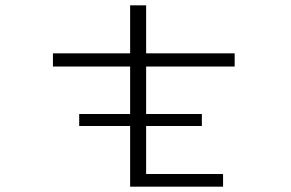

<svg xmlns="http://www.w3.org/2000/svg" viewBox="-20 -700 1090 720"><path d="M277 -272.5H468V-450.5H178.5V-500H468V-680H528V-500H860V-450.5H528V-272.5H737V-227.5H528V-47.5H816.5V0H468V-227.5H277Z"/></svg>

Font: League Mono Extended UltraLight
Style: Regular
Weight: 200
Width: 9
Designer: Tyler Finck
Foundry: The League of Moveable Type / Tyler Finck
Version: Version 2.210